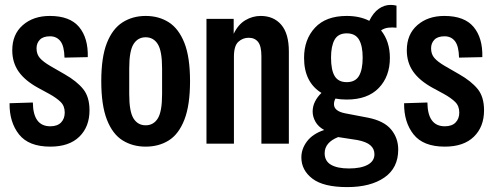

<svg xmlns="http://www.w3.org/2000/svg" viewBox="-20 -586 2016 783"><path d="M185 12Q97 12 57.5 -38Q18 -88 19 -165L114 -168Q115 -71 185 -71Q214 -71 229 -86.5Q244 -102 244 -127Q244 -154 227 -170.5Q210 -187 181 -203L135 -228Q82 -257 56 -294Q30 -331 30 -381Q30 -446 73 -483.5Q116 -521 183 -521Q265 -521 302.5 -476Q340 -431 338 -353L243 -351Q242 -398 226.5 -418Q211 -438 184 -438Q156 -438 142.5 -424Q129 -410 129 -389Q129 -365 142.5 -349.5Q156 -334 185 -317L244 -283Q293 -255 319 -223Q345 -191 345 -136Q345 -69 303.5 -28.5Q262 12 185 12Z M574 12Q521 12 480 -13.5Q439 -39 416 -98Q393 -157 393 -255Q393 -353 416 -411Q439 -469 480 -495Q521 -521 574 -521Q628 -521 668.5 -495Q709 -469 732 -411Q755 -353 755 -255Q755 -157 732 -98Q709 -39 668.5 -13.5Q628 12 574 12ZM574 -75Q606 -75 623.5 -103Q641 -131 641 -202V-307Q641 -378 623.5 -406Q606 -434 574 -434Q542 -434 524.5 -406Q507 -378 507 -307V-202Q507 -131 524.5 -103Q542 -75 574 -75Z M822 0V-509H933V-448Q951 -486 980.5 -503.5Q1010 -521 1043 -521Q1096 -521 1127 -485Q1158 -449 1158 -376V0H1046V-357Q1046 -398 1032.5 -415Q1019 -432 994 -432Q970 -432 952 -415.5Q934 -399 934 -355V0Z M1396 177Q1299 177 1254 142.5Q1209 108 1209 56Q1209 21 1232 -9.5Q1255 -40 1302 -56Q1278 -69 1266.5 -89.5Q1255 -110 1255 -131Q1255 -153 1265 -172.5Q1275 -192 1291 -207Q1220 -251 1220 -350Q1220 -425 1264.5 -473Q1309 -521 1394 -521Q1447 -521 1486 -501Q1502 -534 1524.5 -550Q1547 -566 1573 -566Q1585 -566 1597 -563V-473Q1579 -475 1563 -473Q1547 -471 1534 -462Q1570 -417 1570 -350Q1570 -274 1524.5 -227Q1479 -180 1394 -180Q1369 -180 1348 -184Q1342 -173 1342 -161Q1342 -133 1387 -124L1481 -106Q1546 -93 1575 -58Q1604 -23 1604 24Q1604 99 1547.5 138Q1491 177 1396 177ZM1394 -251Q1429 -251 1444 -276.5Q1459 -302 1459 -351Q1459 -399 1444 -424.5Q1429 -450 1394 -450Q1359 -450 1344.5 -424Q1330 -398 1330 -351Q1330 -300 1345 -275.5Q1360 -251 1394 -251ZM1304 39Q1304 71 1330 86Q1356 101 1403 101Q1452 101 1479.5 86Q1507 71 1507 43Q1507 21 1490.5 6.5Q1474 -8 1437 -15L1359 -27Q1304 -5 1304 39Z M1794 12Q1706 12 1666.5 -38Q1627 -88 1628 -165L1723 -168Q1724 -71 1794 -71Q1823 -71 1838 -86.5Q1853 -102 1853 -127Q1853 -154 1836 -170.5Q1819 -187 1790 -203L1744 -228Q1691 -257 1665 -294Q1639 -331 1639 -381Q1639 -446 1682 -483.5Q1725 -521 1792 -521Q1874 -521 1911.5 -476Q1949 -431 1947 -353L1852 -351Q1851 -398 1835.5 -418Q1820 -438 1793 -438Q1765 -438 1751.5 -424Q1738 -410 1738 -389Q1738 -365 1751.5 -349.5Q1765 -334 1794 -317L1853 -283Q1902 -255 1928 -223Q1954 -191 1954 -136Q1954 -69 1912.5 -28.5Q1871 12 1794 12Z"/></svg>

Font: Special Gothic Condensed Medium
Style: Regular
Weight: 500
Width: 3
Designer: Alistair McCready
Foundry: Monolith
Version: Version 1.000; ttfautohint (v1.8.4.7-5d5b)